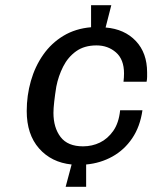

<svg xmlns="http://www.w3.org/2000/svg" viewBox="-20 -713 640 740"><path d="M233 7 256 -79Q178 -87 130.5 -141Q83 -195 83 -285Q83 -345 99 -401Q115 -457 146.5 -502Q178 -547 224.5 -575Q271 -603 331 -608V-693H409L387 -607Q460 -601 503.5 -555Q547 -509 547 -434Q547 -426 547 -417Q547 -408 545 -398H456Q457 -406 457.5 -414.5Q458 -423 458 -430Q458 -484 427 -511Q396 -538 352 -538Q305 -538 273.5 -515.5Q242 -493 223.5 -456.5Q205 -420 197 -379Q192 -348 189 -321.5Q186 -295 186 -278Q186 -221 213.5 -185Q241 -149 300 -149Q335 -149 365 -163.5Q395 -178 416.5 -208.5Q438 -239 443 -288H529Q520 -225 489.5 -180Q459 -135 413 -109.5Q367 -84 312 -79V7Z"/></svg>

Font: Chivo Mono
Style: Italic
Weight: 400
Italic angle: -8.05°
Monospace: yes
Version: Version 1.008